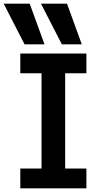

<svg xmlns="http://www.w3.org/2000/svg" viewBox="-39 -1020 559 1040"><path d="M94 -780 -19 -1000H122L202 -780ZM296 -780 183 -1000H324L404 -780ZM71 0V-107H186V-623H71V-730H429V-623H314V-107H429V0Z"/></svg>

Font: M PLUS 1 Code SemiBold
Style: Regular
Weight: 600
Designer: Coji Morishita
Foundry: UNDERFOREST DESIGN
Version: Version 1.005